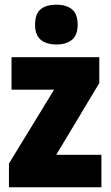

<svg xmlns="http://www.w3.org/2000/svg" viewBox="-20 -796 470 816"><path d="M411 0H18V-101L210 -415H29V-553H402V-443L219 -138H411ZM220 -776Q263 -776 286.5 -756Q310 -736 310 -691Q310 -647 286 -627Q262 -607 220 -607Q177 -607 153 -627Q129 -647 129 -691Q129 -736 152 -756Q175 -776 220 -776Z"/></svg>

Font: Noto Sans Gujarati UI Condensed Black
Style: Regular
Weight: 900
Width: 3
Designer: Jelle Bosma - Monotype Design Team, Universal Thirst
Foundry: Monotype Imaging Inc.
Version: Version 2.106; ttfautohint (v1.8.4.7-5d5b)